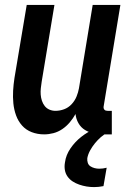

<svg xmlns="http://www.w3.org/2000/svg" viewBox="-20 -540 540 783"><path d="M160 8Q133 8 109.5 -1Q86 -10 70 -28Q54 -46 45.5 -69.5Q37 -93 34.5 -118.5Q32 -144 33.5 -170Q35 -196 39 -222L89 -520H202L150 -207Q148 -194 146.5 -180.5Q145 -167 146 -154Q147 -141 151 -129Q155 -117 162.5 -107.5Q170 -98 181.5 -93Q193 -88 206 -88Q224 -88 241.5 -94.5Q259 -101 272 -115Q285 -129 292 -146Q299 -163 302 -180L358 -520H471L403 -108Q402 -104 402.5 -100Q403 -96 405.5 -93Q408 -90 411.5 -89Q415 -88 419 -88H436V8H403Q382 8 362.5 4Q343 0 326.5 -10Q310 -20 300 -37.5Q290 -55 288 -75Q278 -57 264.5 -41Q251 -25 234 -13.5Q217 -2 198 3Q179 8 160 8ZM364 223Q348 223 333 220.5Q318 218 303.5 213Q289 208 276.5 200Q264 192 255.5 180Q247 168 244.5 153Q242 138 245 122Q249 92 267.5 65Q286 38 311.5 18Q337 -2 366 -14.5Q395 -27 425 -33L420 0Q404 8 391 19.5Q378 31 367 44.5Q356 58 347.5 73.5Q339 89 336 105Q335 115 338 124Q341 133 348.5 138Q356 143 365.5 145.5Q375 148 385 148Q392 148 400 147Q408 146 415 144L402 219Q392 221 382.5 222Q373 223 364 223Z"/></svg>

Font: Iosevka Custom
Style: Bold Italic
Weight: 700
Italic angle: -9°
Designer: Belleve Invis
Foundry: Belleve Invis
Version: Version 30.3.1; ttfautohint (v1.8.3)